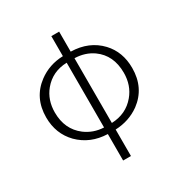

<svg xmlns="http://www.w3.org/2000/svg" viewBox="-200 -836 1125 1184"><g transform="rotate(-30 362.0 -244.0)"><path d="M389.6 -497.1V-36.1Q493.2 -40 555.7 -115.2Q608.4 -177.7 608.4 -267.6Q608.4 -392.6 519.5 -456.1Q463.9 -495.1 389.6 -497.1ZM334 -36.1V-497.1Q231.4 -494.1 168.9 -418.9Q117.2 -356.4 117.2 -267.6Q117.2 -147.5 203.1 -82Q260.7 -39.1 334 -36.1ZM389.6 -686.5V-543.9Q518.6 -541 597.7 -457Q668 -381.8 668 -267.6Q668 -126 561.5 -46.9Q486.3 6.8 389.6 10.7V199.2H334V10.7Q211.9 6.8 131.8 -73.2Q55.7 -151.4 55.7 -267.6Q55.7 -407.2 161.1 -485.4Q236.3 -541 334 -543.9V-686.5Z"/></g></svg>

Font: Taipei Sans TC Beta Light
Style: Regular
Weight: 300
Designer: JT Foundry
Foundry: JT Foundry
Version: Version 1.000